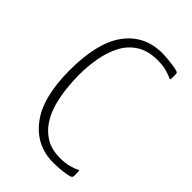

<svg xmlns="http://www.w3.org/2000/svg" viewBox="-207 -763 855 855"><g transform="rotate(45 220.0 -335.5)"><path d="M403 -14Q403 -6 393 -2Q380 2 360.5 4.5Q341 7 323.5 8Q306 9 296 9Q188 9 122 -77Q56 -163 56 -335Q56 -508 119.5 -594Q183 -680 296 -680Q306 -680 323.5 -678.5Q341 -677 360.5 -674.5Q380 -672 393 -668Q399 -667 401 -663.5Q403 -660 403 -657V-629Q403 -619 395 -623Q384 -629 360 -636Q336 -643 302 -643Q243 -643 203.5 -618.5Q164 -594 141.5 -551.5Q119 -509 109.5 -456.5Q100 -404 100 -349Q100 -312 104.5 -268.5Q109 -225 120.5 -182.5Q132 -140 155 -105Q178 -70 213.5 -48.5Q249 -27 302 -27Q336 -27 360.5 -34Q385 -41 395 -47Q400 -50 401.5 -48Q403 -46 403 -41Z"/></g></svg>

Font: Glory Thin ExtraLight
Style: Regular
Weight: 250
Version: Version 1.011